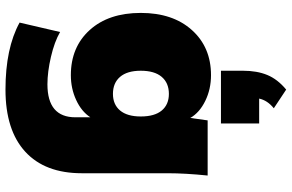

<svg xmlns="http://www.w3.org/2000/svg" viewBox="-201 -634 1059 697"><g transform="rotate(90 328.5 -285.5)"><path d="M236.8 -558.1V-638.2Q236.8 -689 252.2 -726.3Q267.6 -763.7 305.2 -794.9L373 -750Q344.2 -726.6 337.9 -696.8H428.2V-558.1ZM305.2 224.1Q155.3 224.1 62 172.9L96.2 25.9Q131.8 46.4 186.5 59.1Q241.2 71.8 286.1 71.8Q405.8 71.8 405.8 -29.8V-84Q384.8 -51.8 343 -32.5Q301.3 -13.2 252.9 -13.2Q150.9 -13.2 88.9 -81.8Q26.9 -150.4 26.9 -267.1Q26.9 -383.3 89.1 -452.6Q151.4 -522 252.9 -522Q303.7 -522 346.2 -501.2Q388.7 -480.5 408.2 -446.8L417 -509.8H617.2Q608.9 -428.2 608.9 -365.2V-53.2Q608.9 80.6 530.8 152.3Q452.6 224.1 305.2 224.1ZM320.8 -166Q359.4 -166 381.1 -191.9Q402.8 -217.8 402.8 -267.1Q402.8 -317.4 381.1 -343.3Q359.4 -369.1 320.8 -369.1Q281.2 -369.1 259 -343Q236.8 -316.9 236.8 -267.1Q236.8 -217.8 259 -191.9Q281.2 -166 320.8 -166Z"/></g></svg>

Font: Mulish ExtraBlack
Style: Regular
Weight: 1000
Designer: Vernon Adams
Foundry: Vernon Adams
Version: Version 3.603; ttfautohint (v1.8.3)